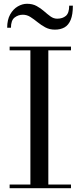

<svg xmlns="http://www.w3.org/2000/svg" viewBox="-20 -997 427 1017"><path d="M31 0V-19.5H141V-730.5H31V-750H356V-730.5H236V-19.5H356V0ZM271 -840Q242.5 -840 220.2 -852Q198 -864 179 -879.5Q160 -895 141.2 -907Q122.5 -919 101 -919Q76.5 -919 57.2 -904Q38 -889 38 -850H18Q18 -892.5 34 -920.8Q50 -949 74.2 -963Q98.5 -977 123 -977Q152.5 -977 174.2 -965Q196 -953 213.5 -937.5Q231 -922 247.5 -910Q264 -898 283 -898Q311.5 -898 329 -913Q346.5 -928 346.5 -967H366Q366 -920 354.5 -892Q343 -864 321.8 -852Q300.5 -840 271 -840Z"/></svg>

Font: Bodoni Moda
Style: Regular
Weight: 400
Designer: Owen Earl
Foundry: indestructible type
Version: Version 2.005